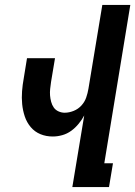

<svg xmlns="http://www.w3.org/2000/svg" viewBox="-20 -755 546 775"><path d="M272 0 320 -289Q311 -272 297.5 -255.5Q284 -239 267.5 -227Q251 -215 231.5 -209.5Q212 -204 193 -204Q166 -204 143 -213.5Q120 -223 104 -242Q88 -261 80 -285Q72 -309 69.5 -334.5Q67 -360 69 -386.5Q71 -413 76 -440L89 -520H202L186 -424Q184 -410 182.5 -396.5Q181 -383 182 -370Q183 -357 186.5 -344Q190 -331 197 -321Q204 -311 216 -305.5Q228 -300 241 -300Q259 -300 277.5 -307.5Q296 -315 309 -329.5Q322 -344 328 -361.5Q334 -379 337 -397L393 -735H506L401 -96H436L420 0Z"/></svg>

Font: Iosevka Term Curly
Style: Bold Italic
Weight: 700
Italic angle: -9°
Designer: Belleve Invis
Foundry: Belleve Invis
Version: Version 32.3.0